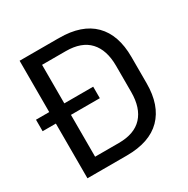

<svg xmlns="http://www.w3.org/2000/svg" viewBox="-147 -772 887 904"><g transform="rotate(-30 296.0 -319.5)"><path d="M3.5 -297.5V-360H314.5V-297.5ZM131.5 0V-70H286.5Q371.5 -70 414.2 -116.2Q457 -162.5 457 -248.5V-391Q457 -477.5 414.2 -523.5Q371.5 -569.5 286.5 -569.5H131V-639H289.5Q413.5 -639 477 -575.2Q540.5 -511.5 540.5 -391.5V-248Q540.5 -128.5 477 -64.2Q413.5 0 289.5 0ZM75.5 0V-639H157.5V0Z"/></g></svg>

Font: Anek Latin
Style: Regular
Weight: 400
Designer: Yesha Goshar
Foundry: Ek Type
Version: Version 1.003